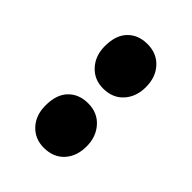

<svg xmlns="http://www.w3.org/2000/svg" viewBox="-11 -948 522 522"><g transform="rotate(-45 250.0 -687.0)"><path d="M363 -608Q326 -608 302 -629.5Q278 -651 278 -688Q278 -722 302 -744Q326 -766 363 -766Q405 -766 427 -744.5Q449 -723 449 -688Q449 -652 425 -630Q401 -608 363 -608ZM135 -608Q97 -608 73.5 -629.5Q50 -651 50 -688Q50 -722 73.5 -744Q97 -766 135 -766Q177 -766 199 -744.5Q221 -723 221 -688Q221 -652 196.5 -630Q172 -608 135 -608Z"/></g></svg>

Font: Literata
Style: Bold
Weight: 700
Designer: Latin by Veronika Burian and Jose Scaglione. Greek by Irene Vlachou. Cyrillic by Vera Evstafieva.
Foundry: TypeTogether
Version: Version 3.103; ttfautohint (v1.8.4.7-5d5b);gftools[0.9.29]